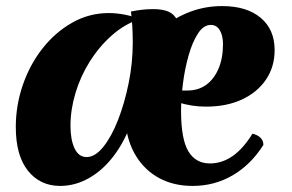

<svg xmlns="http://www.w3.org/2000/svg" viewBox="-20 -597 961 632"><path d="M178 15Q112 15 72 -35Q32 -85 32 -179Q32 -250 55 -317Q78 -384 119.5 -437Q161 -490 217 -522Q273 -554 338 -554Q364 -554 392 -548.5Q420 -543 439 -534Q389 -517 347.5 -480Q306 -443 275.5 -394.5Q245 -346 228.5 -291Q212 -236 212 -183Q212 -137 225.5 -108.5Q239 -80 265 -80Q293 -80 320 -113.5Q347 -147 368.5 -202Q390 -257 403.5 -323.5Q417 -390 417 -457Q417 -484 415.5 -510Q414 -536 411 -559Q430 -563 448 -565Q466 -567 484 -567Q516 -567 535 -558.5Q554 -550 562.5 -531.5Q571 -513 571 -482L415 -200Q391 -132 354.5 -84Q318 -36 272.5 -10.5Q227 15 178 15ZM614 15Q552 15 504.5 -10.5Q457 -36 428 -83Q399 -130 393 -193L520 -509Q559 -541 608 -559Q657 -577 711 -577Q792 -577 838 -538.5Q884 -500 884 -432Q884 -377 855.5 -335Q827 -293 776.5 -269.5Q726 -246 658 -246Q634 -246 611.5 -249.5Q589 -253 567 -260L570 -299H596Q633 -299 659 -318Q685 -337 699.5 -371.5Q714 -406 714 -452Q714 -480 703.5 -497.5Q693 -515 674 -515Q650 -515 631.5 -486.5Q613 -458 600.5 -413.5Q588 -369 582 -320.5Q576 -272 576 -232Q576 -139 600 -99Q624 -59 671 -59Q751 -59 811 -157Q828 -153 837.5 -143.5Q847 -134 847 -120Q806 -55 746 -20Q686 15 614 15Z"/></svg>

Font: Merienda ExtraBold
Style: Regular
Weight: 800
Designer: Eduardo Rodriguez Tunni
Foundry: Eduardo Rodriguez Tunni
Version: Version 2.001